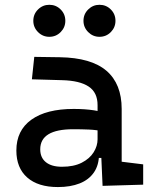

<svg xmlns="http://www.w3.org/2000/svg" viewBox="-20 -755 626 785"><path d="M399.4 4.9 392.6 -148.4 378.9 -191.4V-325.2Q378.9 -377 342.5 -401.1Q306.2 -425.3 234.4 -427.2L110.4 -430.7L120.1 -522.5L224.6 -521Q353 -519 415.3 -465.6Q477.5 -412.1 477.5 -309.6V-93.8L565.4 -83V0ZM216.8 9.8Q135.7 9.8 91.3 -29.3Q46.9 -68.4 46.9 -139.6Q46.9 -221.7 108.2 -265.6Q169.4 -309.6 281.2 -309.6Q327.6 -309.6 364 -304Q400.4 -298.3 428.7 -287.1L407.2 -216.8Q374.5 -224.1 343.3 -225.3Q312 -226.6 279.3 -226.6Q144.5 -226.6 144.5 -144.5Q144.5 -110.4 167.7 -91.8Q190.9 -73.2 233.4 -73.2Q281.7 -73.2 314.2 -89.8Q346.7 -106.4 362.8 -132.3Q378.9 -158.2 378.9 -185.5V-242.2L409.2 -109.4H368.2L384.8 -125Q384.8 -80.1 364 -50Q343.3 -20 305.7 -5.1Q268.1 9.8 216.8 9.8ZM386.7 -604.5Q359.9 -604.5 340.6 -623.8Q321.3 -643.1 321.3 -669.9Q321.3 -697.3 340.6 -716.3Q359.9 -735.4 386.7 -735.4Q414.1 -735.4 433.1 -716.3Q452.1 -697.3 452.1 -669.9Q452.1 -643.1 433.1 -623.8Q414.1 -604.5 386.7 -604.5ZM181.6 -604.5Q154.8 -604.5 135.5 -623.8Q116.2 -643.1 116.2 -669.9Q116.2 -697.3 135.5 -716.3Q154.8 -735.4 181.6 -735.4Q209 -735.4 228 -716.3Q247.1 -697.3 247.1 -669.9Q247.1 -643.1 228 -623.8Q209 -604.5 181.6 -604.5Z"/></svg>

Font: Cascadia Code PL
Style: Regular
Weight: 400
Monospace: yes
Designer: Aaron Bell
Foundry: Saja Typeworks
Version: Version 2102.003